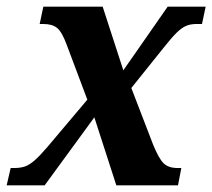

<svg xmlns="http://www.w3.org/2000/svg" viewBox="-40 -556 637 576"><path d="M-20 0 -8 -52H3Q21 -52 34.5 -56.5Q48 -61 64 -75Q80 -89 103 -116L222 -257L160 -422Q146 -460 131.5 -472Q117 -484 90 -484H79L90 -536H268L330 -345L463 -536H577L566 -484H549Q531 -484 517.5 -478Q504 -472 489 -457Q474 -442 451 -413L354 -292L419 -123Q436 -81 450.5 -66.5Q465 -52 492 -52H504L494 0H309L243 -204L94 0Z"/></svg>

Font: Noto Serif SemiCondensed
Style: Bold Italic
Weight: 700
Width: 4
Italic angle: -12°
Designer: Monotype Design Team
Foundry: Monotype Imaging Inc.
Version: Version 2.014